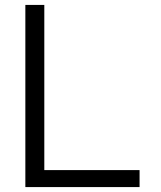

<svg xmlns="http://www.w3.org/2000/svg" viewBox="-20 -760 655 780"><path d="M83 0V-740H160V-69H547V0Z"/></svg>

Font: Be Vietnam Pro Light
Style: Regular
Weight: 300
Designer: Lam Bao, Tony Le, Vietanh Nguyen
Foundry: Yellow Type Foundry
Version: Version 1.002; ttfautohint (v1.8.3)